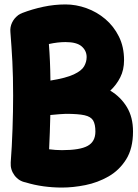

<svg xmlns="http://www.w3.org/2000/svg" viewBox="-20 -761 615 857"><path d="M573.7 -173.8Q573.7 -98.6 543.2 -49.8Q512.7 -1 464.4 26.6Q416 54.2 361.1 65.2Q306.2 76.2 256.8 76.2Q215.3 76.2 174.1 70.6Q132.8 64.9 94.7 53.2Q64 47.4 44.9 22Q25.9 -3.4 27.8 -35.2Q33.2 -106 35.9 -185.8Q38.6 -265.6 38.6 -334Q38.6 -419.4 35.2 -485.4Q31.7 -551.3 26.4 -618.2Q24.4 -640.1 33.7 -659.7Q43 -679.2 59.6 -691.9Q59.6 -691.9 59.6 -691.9Q60.1 -692.4 60.5 -692.9Q69.3 -699.2 79.6 -703.1Q124 -720.2 173.3 -730.7Q222.7 -741.2 272.5 -741.2Q319.3 -741.2 365.7 -724.6Q412.1 -708 450 -676Q487.8 -644 510.7 -597.9Q533.7 -551.8 533.7 -492.2Q533.7 -449.2 516.8 -415.8Q500 -382.3 472.2 -356.4Q518.6 -328.6 546.1 -283.4Q573.7 -238.3 573.7 -173.8ZM272.5 -573.2Q237.8 -573.2 198.2 -564.5Q201.2 -526.4 202.9 -486.8Q204.6 -447.3 205.1 -401.4Q274.9 -412.6 309.6 -429Q344.2 -445.3 355.5 -465.1Q366.7 -484.9 366.7 -506.3Q366.7 -534.7 344.5 -554Q322.3 -573.2 272.5 -573.2ZM273.9 -252.9Q263.7 -252.9 244.6 -251.2Q225.6 -249.5 204.6 -247.6Q203.6 -210 202.4 -171.1Q201.2 -132.3 199.2 -94.7Q228.5 -90.8 256.8 -90.8Q336.9 -90.8 371.3 -109.9Q405.8 -128.9 405.8 -173.8Q405.8 -206.1 395.8 -223.1Q385.7 -240.2 357.4 -246.6Q329.1 -252.9 273.9 -252.9Z"/></svg>

Font: Mikhak-DS1-FD Black
Style: Regular
Weight: 900
Designer: Amin Abedi
Version: Version 3.2